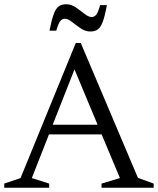

<svg xmlns="http://www.w3.org/2000/svg" viewBox="-27 -882 742 902"><path d="M621 -46.5 695 -19.5V0H450V-19.5L536.5 -45.5L450.5 -250.5H203L122.5 -45.5L204 -19.5V0H-7V-19.5L69.5 -45.5L329 -680H352.5ZM220.5 -296H431.5L323 -556ZM475.5 -858Q466 -807.5 456.2 -780.8Q446.5 -754 432.8 -744Q419 -734 397 -734Q373.5 -734 351.8 -749Q330 -764 311.2 -779Q292.5 -794 277 -794Q266 -794 256.8 -783.8Q247.5 -773.5 237.5 -738H205.5Q215.5 -788.5 225.2 -815.2Q235 -842 248.8 -852Q262.5 -862 284 -862Q308 -862 329.5 -847Q351 -832 370 -817Q389 -802 404 -802Q415.5 -802 424.5 -812.2Q433.5 -822.5 443.5 -858Z"/></svg>

Font: Newsreader Text
Style: Regular
Weight: 400
Designer: Hugues Gentile
Foundry: Production Type
Version: Version 1.002